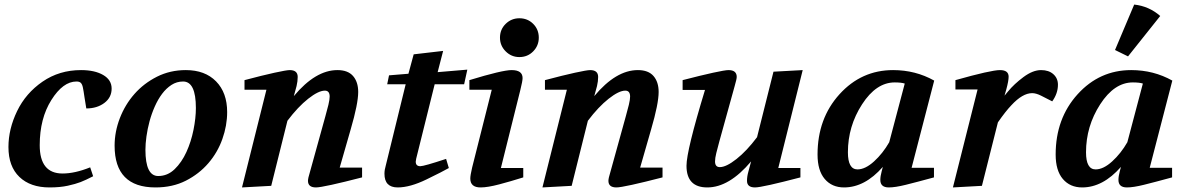

<svg xmlns="http://www.w3.org/2000/svg" viewBox="-20 -814 5211 841"><path d="M17 -170Q17 -249 55 -327.5Q93 -406 166.5 -456.5Q240 -507 335 -507Q395 -507 432 -485.5Q469 -464 469 -426Q469 -387 437 -363Q405 -339 358 -339Q354 -360 350 -388.5Q346 -417 343 -431Q340 -445 334 -451Q328 -457 315 -457Q256 -457 205 -376Q154 -295 154 -178Q154 -54 254 -54Q308 -54 375 -81L388 -42Q355 -25 333 -16.5Q311 -8 277 -0.5Q243 7 197 7Q113 7 65 -39Q17 -85 17 -170Z M482 -176Q482 -237 505 -296.5Q528 -356 569 -402.5Q610 -449 667.5 -478Q725 -507 794 -507Q878 -507 926.5 -457.5Q975 -408 975 -323Q975 -264 954 -205Q933 -146 892.5 -99Q852 -52 794 -22.5Q736 7 661 7Q482 7 482 -176ZM617 -158Q617 -43 673 -43Q714 -43 745 -73Q776 -103 796.5 -148Q817 -193 827.5 -245Q838 -297 838 -341Q838 -457 782 -457Q754 -457 731 -442Q708 -427 690 -403Q672 -379 658 -347.5Q644 -316 635 -282.5Q626 -249 621.5 -216.5Q617 -184 617 -158Z M1040 7 1147 -421H1051V-463Q1130 -484 1182.5 -495.5Q1235 -507 1249 -507Q1284 -507 1284 -477Q1284 -458 1279 -437L1267 -393Q1362 -507 1458 -507Q1504 -507 1526.5 -481Q1549 -455 1549 -411Q1549 -360 1516 -247L1468 -80H1566V-37Q1485 -16 1432.5 -4.5Q1380 7 1364 7Q1329 7 1329 -22Q1329 -33 1338 -62L1405 -304Q1413 -332 1418.5 -355Q1424 -378 1424 -391Q1424 -417 1403 -417Q1375 -417 1330 -381.5Q1285 -346 1239 -285L1168 0Z M1664 -53Q1664 -70 1670 -90L1757 -445H1676L1684 -484L1769 -491L1792 -576L1921 -591L1897 -498L2027 -509L2013 -445H1884L1803 -119Q1801 -109 1801 -106Q1801 -86 1821 -86Q1837 -86 1934 -118L1946 -78Q1920 -63 1848 -28Q1776 7 1722 7Q1664 7 1664 -53Z M2036 -421V-463Q2180 -507 2221 -507Q2269 -507 2269 -472Q2269 -459 2259 -419L2174 -78H2272V-37Q2218 -20 2167 -6.5Q2116 7 2085 7Q2040 7 2040 -32Q2040 -46 2048 -80L2134 -421ZM2170 -649Q2170 -685 2195 -709.5Q2220 -734 2255 -734Q2291 -734 2315.5 -709.5Q2340 -685 2340 -649Q2340 -614 2315.5 -589Q2291 -564 2255 -564Q2220 -564 2195 -589Q2170 -614 2170 -649Z M2356 7 2463 -421H2367V-463Q2446 -484 2498.5 -495.5Q2551 -507 2565 -507Q2600 -507 2600 -477Q2600 -458 2595 -437L2583 -393Q2678 -507 2774 -507Q2820 -507 2842.5 -481Q2865 -455 2865 -411Q2865 -360 2832 -247L2784 -80H2882V-37Q2801 -16 2748.5 -4.5Q2696 7 2680 7Q2645 7 2645 -22Q2645 -33 2654 -62L2721 -304Q2729 -332 2734.5 -355Q2740 -378 2740 -391Q2740 -417 2719 -417Q2691 -417 2646 -381.5Q2601 -346 2555 -285L2484 0Z M2970 -420V-463Q3051 -484 3103.5 -495.5Q3156 -507 3171 -507Q3207 -507 3207 -477Q3207 -468 3198 -437L3131 -195Q3123 -166 3117.5 -143.5Q3112 -121 3112 -107Q3112 -82 3133 -82Q3161 -82 3206 -117.5Q3251 -153 3296 -213L3368 -500L3496 -507L3389 -78H3486V-37Q3406 -16 3354.5 -4.5Q3303 7 3287 7Q3252 7 3252 -22Q3252 -41 3258 -62L3270 -107Q3174 7 3078 7Q2987 7 2987 -88Q2987 -154 3068 -420Z M3561 -137Q3561 -295 3657 -401Q3753 -507 3892 -507Q3990 -507 4072 -461L3973 -79H4071V-37Q3994 -16 3947.5 -4.5Q3901 7 3873 7Q3836 7 3836 -26Q3836 -42 3842 -64L3847 -83Q3768 7 3677 7Q3624 7 3592.5 -30Q3561 -67 3561 -137ZM3694 -147Q3694 -72 3736 -72Q3770 -72 3808.5 -107Q3847 -142 3875 -191L3943 -448Q3928 -453 3899 -453Q3818 -453 3756 -357Q3694 -261 3694 -147Z M4154 7 4262 -422H4165V-463Q4321 -507 4360 -507Q4398 -507 4398 -478Q4398 -460 4388 -423L4380 -395Q4388 -405 4395 -413Q4422 -446 4463 -476.5Q4504 -507 4540 -507Q4574 -507 4594 -489Q4614 -471 4614 -443Q4614 -405 4589 -370Q4562 -384 4540 -395Q4518 -406 4501 -406Q4459 -406 4410 -353Q4385 -327 4351 -278L4281 0Z M4604 -137Q4604 -295 4700 -401Q4796 -507 4935 -507Q5033 -507 5115 -461L5016 -79H5114V-37Q5037 -16 4990.5 -4.5Q4944 7 4916 7Q4879 7 4879 -26Q4879 -42 4885 -64L4890 -83Q4811 7 4720 7Q4667 7 4635.5 -30Q4604 -67 4604 -137ZM4737 -147Q4737 -72 4779 -72Q4813 -72 4851.5 -107Q4890 -142 4918 -191L4986 -448Q4971 -453 4942 -453Q4861 -453 4799 -357Q4737 -261 4737 -147ZM4864 -595 4948 -794Q5013 -787 5062 -744L4921 -567Z"/></svg>

Font: Volkhov
Style: Bold Italic
Weight: 700
Designer: Cyreal (www.cyreal.org)
Foundry: Cyreal (www.cyreal.org)
Version: Version 1.001